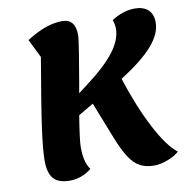

<svg xmlns="http://www.w3.org/2000/svg" viewBox="-83 -806 883 911"><g transform="rotate(-10 358.5 -350.0)"><path d="M709 -21Q691 -3 654.5 11Q618 25 589 25Q548 25 520 10Q492 -5 468.5 -40.5Q445 -76 419 -142L351 -315L278 -272Q259 -156 259 -122Q259 -83 265.5 -57.5Q272 -32 286 -12Q238 26 181 26Q127 26 103 -1Q79 -28 79 -88Q79 -139 93 -241Q107 -343 147 -576L103 -665Q198 -726 275 -726Q339 -726 339 -648Q339 -631 328 -563Q317 -495 304 -419L296 -375L336 -405Q432 -477 476.5 -535Q521 -593 521 -647Q521 -667 513 -689Q570 -725 625 -725Q666 -725 689 -704Q712 -683 712 -643Q712 -589 662.5 -532Q613 -475 506 -407Q552 -265 606.5 -161Q661 -57 709 -21Z"/></g></svg>

Font: Lemonada SemiBold
Style: Regular
Weight: 600
Designer: Mohamed Gaber (Arabic) Eduardo Tunni (Latin)
Foundry: Kief Type Foundry
Version: Version 3.006